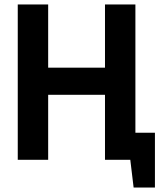

<svg xmlns="http://www.w3.org/2000/svg" viewBox="-20 -720 736 865"><path d="M453 -293H197V0H60V-700H197V-415H453V-700H590V-122H678V125H582L567 0H453Z"/></svg>

Font: PTSans
Style: Bold
Weight: 700
Designer: A.Korolkova, O.Umpeleva, V.Yefimov
Foundry: ParaType Ltd
Version: Version 2.003W OFL